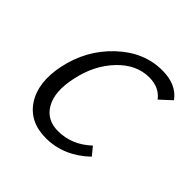

<svg xmlns="http://www.w3.org/2000/svg" viewBox="-122 -518 623 623"><g transform="rotate(45 189.0 -206.5)"><path d="M339 -340Q315 -372 269 -372Q210 -372 162.5 -322Q115 -272 99 -196Q83 -124 106.5 -81.5Q130 -39 183 -39Q246 -39 296 -86L319 -58Q253 5 171 5Q96 5 60 -50Q24 -105 42 -193Q62 -289 130.5 -353.5Q199 -418 283 -418Q348 -418 378 -376Z"/></g></svg>

Font: EauTestInfant Semilight
Style: Italic
Weight: 300
Italic angle: -12°
Designer: Christian Thalmann (Catharsis Fonts)
Version: Version 0.001;PS 000.001;hotconv 1.0.88;makeotf.lib2.5.64775